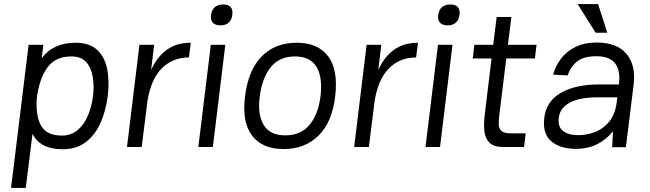

<svg xmlns="http://www.w3.org/2000/svg" viewBox="-20 -719 3180 939"><path d="M106 200H34L120 -500H192L184 -434Q240 -510 350 -510Q416 -510 453.5 -476.5Q491 -443 503.5 -384Q516 -325 507 -250V-249Q497 -173 470 -114.5Q443 -56 397.5 -22.5Q352 11 286 11Q176 11 139 -65ZM329 -443Q257 -443 218 -396.5Q179 -350 163 -261L160 -238Q154 -149 182 -102.5Q210 -56 282 -56Q329 -56 361 -84Q393 -112 411 -156Q429 -200 435 -250Q441 -299 433.5 -343.5Q426 -388 401.5 -415.5Q377 -443 329 -443Z M601 0 662 -500H734L719 -377Q749 -442 796.5 -476Q844 -510 913 -510L904 -438Q824 -438 771 -384.5Q718 -331 701 -224L673 0Z M1012 -645Q1019 -697 1072 -697Q1123 -697 1116 -645Q1113 -622 1098.5 -608.5Q1084 -595 1059 -595Q1032 -595 1020.5 -608.5Q1009 -622 1012 -645ZM1011 -500H1082L1021 0H950Z M1178 -245Q1194 -377 1260 -443.5Q1326 -510 1431 -510Q1535 -510 1585 -443.5Q1635 -377 1619 -245Q1604 -121 1537.5 -55.5Q1471 10 1367 10Q1263 10 1213 -55.5Q1163 -121 1178 -245ZM1375 -57Q1451 -57 1493.5 -108Q1536 -159 1547 -245Q1559 -339 1528.5 -391Q1498 -443 1422 -443Q1347 -443 1304.5 -391Q1262 -339 1250 -245Q1239 -159 1269.5 -108Q1300 -57 1375 -57Z M1712 0 1773 -500H1845L1830 -377Q1860 -442 1907.5 -476Q1955 -510 2024 -510L2015 -438Q1935 -438 1882 -384.5Q1829 -331 1812 -224L1784 0Z M2123 -645Q2130 -697 2183 -697Q2234 -697 2227 -645Q2224 -622 2209.5 -608.5Q2195 -595 2170 -595Q2143 -595 2131.5 -608.5Q2120 -622 2123 -645ZM2122 -500H2193L2132 0H2061Z M2300 -500H2392L2409 -636H2481L2464 -500H2604L2596 -433H2456L2422 -157Q2419 -133 2419 -112.5Q2419 -92 2431.5 -79.5Q2444 -67 2477 -67H2551L2543 0H2441Q2396 0 2374.5 -20.5Q2353 -41 2349 -77Q2345 -113 2351 -161L2384 -433H2292Z M2905 -699 2950 -559H2893L2805 -699ZM2796 9Q2719 9 2675.5 -28.5Q2632 -66 2642 -144Q2652 -224 2723 -265Q2794 -306 2911 -306H3007Q3024 -444 2897 -444Q2834 -444 2802 -418Q2770 -392 2756 -350L2685 -354Q2697 -397 2724 -432.5Q2751 -468 2794.5 -489.5Q2838 -511 2898 -511Q2997 -511 3043.5 -456Q3090 -401 3079 -306L3041 1H2974L2978 -77Q2947 -38 2902 -14.5Q2857 9 2796 9ZM2809 -58Q2848 -58 2888 -72.5Q2928 -87 2958.5 -123Q2989 -159 2997 -224L2999 -243H2905Q2813 -243 2765.5 -216.5Q2718 -190 2713 -144Q2707 -99 2733.5 -78.5Q2760 -58 2809 -58Z"/></svg>

Font: Haskoy
Style: Italic
Weight: 400
Designer: Ertekin Erdin
Foundry: Ertekin Erdin
Version: Version 2.000; ttfautohint (v1.8.4.7-5d5b)